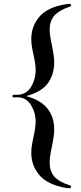

<svg xmlns="http://www.w3.org/2000/svg" viewBox="-20 -887 428 1013"><path d="M330 105Q231 88 188 37Q145 -14 145 -80Q145 -106 150 -130.5Q155 -155 156 -161Q168 -213 168 -246Q168 -294 142.5 -334Q117 -374 70 -374L56 -373Q45 -373 45 -380Q45 -387 56 -387H70Q118 -387 143 -427.5Q168 -468 168 -517Q168 -550 156 -602Q155 -607 150 -631Q145 -655 145 -681Q145 -748 188 -799Q231 -850 330 -865Q346 -867 349 -867Q351 -867 353 -865Q355 -863 355 -859Q355 -854 346 -851Q292 -833 267 -805Q242 -777 242 -730Q242 -703 254 -647Q266 -589 266 -559Q266 -495 233 -448.5Q200 -402 118 -380Q266 -341 266 -202Q266 -173 254 -115Q242 -59 242 -31Q242 17 267 45Q292 73 346 90Q355 92 355 99Q355 102 353 104Q351 106 349 106Q338 106 330 105Z"/></svg>

Font: Shippori Mincho
Style: Bold
Weight: 700
Designer: FONTDASU
Foundry: FONTDASU / Google Inc. / but / Adobe
Version: Version 3.110; ttfautohint (v1.8.3)